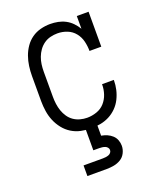

<svg xmlns="http://www.w3.org/2000/svg" viewBox="-140 -626 780 935"><g transform="rotate(-20 250.0 -159.0)"><path d="M247 8Q221 8 195 2.5Q169 -3 146.5 -17Q124 -31 107.5 -52Q91 -73 81 -97Q71 -121 67 -147.5Q63 -174 63 -200V-330Q63 -355 66.5 -380.5Q70 -406 78.5 -430Q87 -454 101.5 -475Q116 -496 136.5 -510.5Q157 -525 182 -531.5Q207 -538 232 -538Q253 -538 273 -534Q293 -530 311 -520.5Q329 -511 343.5 -496Q358 -481 368 -464V-530H429V-349H368Q368 -374 362 -399Q356 -424 340 -444Q324 -464 300 -473.5Q276 -483 250 -483Q232 -483 213.5 -478.5Q195 -474 179.5 -463Q164 -452 153 -436.5Q142 -421 135.5 -403.5Q129 -386 126.5 -367.5Q124 -349 124 -330V-200Q124 -181 126.5 -162.5Q129 -144 135 -126.5Q141 -109 151.5 -93.5Q162 -78 177 -67.5Q192 -57 210.5 -52Q229 -47 247 -47Q272 -47 296.5 -55.5Q321 -64 337.5 -82.5Q354 -101 362 -125Q370 -149 370 -174Q370 -175 370 -175Q370 -175 370 -176H431Q431 -175 431 -174.5Q431 -174 431 -174Q431 -150 425.5 -126Q420 -102 409 -80Q398 -58 380.5 -40.5Q363 -23 341.5 -12Q320 -1 296 3.5Q272 8 247 8ZM150 220V165H250Q258 165 265.5 164Q273 163 280 160.5Q287 158 292 152Q297 146 297 138Q297 131 292 125Q287 119 280 116.5Q273 114 265.5 113Q258 112 250 112H220V0H280V58Q296 61 310 67Q324 73 335.5 83.5Q347 94 352.5 108.5Q358 123 358 138Q358 157 349 175Q340 193 323.5 203Q307 213 288 216.5Q269 220 250 220Z"/></g></svg>

Font: Iosevka Slab Light
Style: Regular
Weight: 300
Monospace: yes
Designer: Belleve Invis
Foundry: Belleve Invis
Version: Version 11.1.0; ttfautohint (v1.8.3)